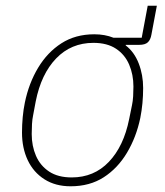

<svg xmlns="http://www.w3.org/2000/svg" viewBox="-20 -640 578 672"><path d="M227 12Q174 12 135.5 -12.5Q97 -37 77 -79.5Q57 -122 57 -176Q57 -203 59.5 -230Q62 -257 67 -281Q81 -349 113.5 -403Q146 -457 195 -488.5Q244 -520 310 -520Q347 -520 377 -508H476L497 -620H529L510 -519Q507 -501 497.5 -492Q488 -483 467 -483H420V-481Q450 -458 465.5 -418Q481 -378 481 -332Q481 -305 478.5 -278.5Q476 -252 471 -227Q457 -160 424.5 -105.5Q392 -51 343 -19.5Q294 12 227 12ZM231 -19Q309 -19 361 -73.5Q413 -128 432 -223L442 -272Q445 -286 446 -303Q447 -320 447 -337Q447 -379 432 -414Q417 -449 386 -469.5Q355 -490 307 -490Q229 -490 176.5 -435.5Q124 -381 105 -285L96 -237Q93 -223 92 -206Q91 -189 91 -171Q91 -129 106 -94.5Q121 -60 152 -39.5Q183 -19 231 -19Z"/></svg>

Font: IBM Plex Sans ExtraLight
Style: Italic
Weight: 250
Italic angle: -11.31°
Designer: Mike Abbink, Paul van der Laan, Pieter van Rosmalen
Foundry: Bold Monday
Version: Version 3.201